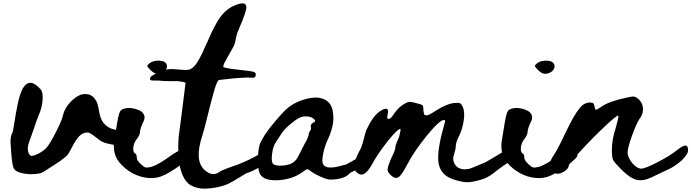

<svg xmlns="http://www.w3.org/2000/svg" viewBox="-20 -1051 4174 1159"><path d="M659 -178Q623 -184 598 -195Q588 -199 556.5 -224Q525 -249 512 -251Q496 -252 482.5 -246Q469 -240 459 -229.5Q449 -219 438.5 -204Q428 -189 421 -175Q414 -161 405.5 -145Q397 -129 390 -119Q380 -105 345.5 -81Q311 -57 278 -36.5Q245 -16 243 -14Q230 -4 191.5 -0.5Q153 3 114 -5.5Q75 -14 64 -33Q59 -41 55.5 -60.5Q52 -80 50.5 -97.5Q49 -115 47 -139Q45 -163 45 -171Q39 -220 54 -249Q59 -257 66.5 -309Q74 -361 87 -423.5Q100 -486 118 -518Q159 -587 225 -512Q241 -494 237 -447Q234 -400 213 -354Q201 -326 183 -270Q164 -215 158 -200Q137 -145 160 -115Q165 -108 179 -111Q193 -114 209.5 -122.5Q226 -131 239.5 -140.5Q253 -150 259 -157Q280 -180 317.5 -253.5Q355 -327 361 -358Q369 -391 393.5 -421.5Q418 -452 448 -470Q478 -488 510 -482Q542 -476 562 -440Q571 -423 578.5 -377Q586 -331 606 -308Q625 -286 646.5 -277Q668 -268 699.5 -263.5Q731 -259 749 -253Q770 -245 782.5 -225Q795 -205 784 -188Q770 -165 720 -170Q680 -174 659 -178Z M944.5 -607Q916.5 -600 889.5 -627Q870.5 -646 869.5 -652Q868.5 -658 883.5 -670Q904.5 -685 937 -685Q969.5 -685 981.5 -670Q994.5 -653 983 -633Q971.5 -613 944.5 -607ZM1122.5 -128Q1129.5 -116 1123 -105Q1116.5 -94 1086.5 -69Q1039.5 -29 975.5 4Q927.5 28 876 23.5Q824.5 19 779 -6Q733.5 -31 700.5 -71Q653.5 -127 672.5 -220Q674.5 -227 680.5 -268Q686.5 -309 693 -340.5Q699.5 -372 707.5 -382Q716.5 -393 737 -397Q757.5 -401 779.5 -397.5Q801.5 -394 821.5 -384.5Q841.5 -375 849 -359Q856.5 -343 848.5 -323Q825.5 -275 825.5 -256Q825.5 -238 805.5 -211Q788.5 -191 785 -162.5Q781.5 -134 794.5 -125Q805.5 -121 805.5 -100Q805.5 -82 831.5 -59Q849.5 -42 860 -40Q870.5 -38 898.5 -45Q939.5 -60 1003.5 -106Q1054.5 -143 1081 -148Q1107.5 -153 1122.5 -128Z M1546 -121Q1569 -137 1585 -131.5Q1601 -126 1599 -98Q1598 -91 1594.5 -83.5Q1591 -76 1585 -70Q1579 -64 1573.5 -59Q1568 -54 1559 -48.5Q1550 -43 1544 -40Q1538 -37 1528.5 -32Q1519 -27 1516 -25Q1491 -12 1464 -4Q1463 -3 1439.5 11.5Q1416 26 1386 43.5Q1356 61 1337 67Q1311 76 1283 81Q1255 86 1224 87.5Q1193 89 1164.5 81Q1136 73 1117 57Q1094 36 1079.5 -0.5Q1065 -37 1060.5 -79.5Q1056 -122 1056 -159Q1056 -196 1059 -230Q1060 -235 1070.5 -315.5Q1081 -396 1090.5 -473.5L1100 -551Q1088 -558 1055 -561Q1035 -562 1014 -561Q965 -561 945 -564Q941 -565 933.5 -565Q926 -565 918.5 -565Q911 -565 903.5 -565Q896 -565 891.5 -566.5Q887 -568 886 -571Q884 -587 899 -594Q900 -595 912.5 -602.5Q925 -610 938.5 -617Q952 -624 975 -629.5Q998 -635 1022 -634Q1097 -627 1115.5 -629.5Q1134 -632 1152 -651Q1179 -676 1224 -782Q1226 -786 1230 -794Q1247 -834 1258 -857Q1269 -880 1289 -915.5Q1309 -951 1333 -975Q1357 -999 1383 -1012Q1467 -1052 1467 -1007Q1467 -981 1428 -890Q1417 -865 1412 -851Q1406 -833 1402 -808Q1398 -783 1383 -758Q1359 -716 1343 -687Q1324 -653 1329 -647Q1334 -639 1430 -629Q1497 -622 1511.5 -617Q1526 -612 1524 -598Q1522 -579 1502 -582Q1494 -583 1470 -583Q1446 -582 1416 -580Q1386 -578 1354 -574Q1323 -570 1302 -568Q1291 -566 1273 -504Q1255 -442 1233.5 -353.5Q1212 -265 1202 -235Q1151 -82 1215 -25Q1244 1 1269 0Q1284 0 1302 -11Q1305 -15 1322.5 -23Q1340 -31 1358.5 -37.5Q1377 -44 1396.5 -51Q1416 -58 1417 -58Q1497 -90 1546 -121Z M2172.5 -122Q2191.5 -137 2205 -134.5Q2218.5 -132 2218.5 -108Q2218.5 -103 2216.5 -97.5Q2214.5 -92 2212 -87.5Q2209.5 -83 2204.5 -78Q2199.5 -73 2195.5 -69Q2191.5 -65 2185.5 -60.5Q2179.5 -56 2175.5 -53.5Q2171.5 -51 2165.5 -47Q2159.5 -43 2156.5 -41Q2137.5 -28 2116.5 -19Q2114.5 -18 2092.5 -7L2087.5 -1Q2060.5 25 2009.5 31Q1977.5 35 1960 31.5Q1942.5 28 1911.5 14Q1865.5 -8 1850.5 -22Q1840.5 -30 1833.5 -29Q1826.5 -28 1807.5 -13Q1746.5 31 1662 36.5Q1577.5 42 1551.5 3Q1535.5 -22 1537 -94Q1538.5 -166 1555.5 -197Q1570.5 -224 1578.5 -237Q1587.5 -250 1595.5 -261Q1603.5 -273 1622.5 -296Q1685.5 -374 1721.5 -403Q1749.5 -425 1787.5 -440.5Q1825.5 -456 1867 -461Q1908.5 -466 1940.5 -450Q1979.5 -430 1988.5 -381.5Q1997.5 -333 1986.5 -287.5Q1975.5 -242 1955.5 -202Q1938.5 -164 1930 -119Q1921.5 -74 1930.5 -60Q1949.5 -22 2055.5 -55Q2059.5 -56 2063.5 -56Q2069.5 -58 2072.5 -60Q2136.5 -93 2172.5 -122ZM1870.5 -310Q1881.5 -316 1882.5 -320Q1883.5 -324 1877.5 -330Q1865.5 -343 1843.5 -347Q1821.5 -351 1800.5 -345Q1779.5 -340 1737 -305Q1694.5 -270 1679.5 -245Q1659.5 -216 1645.5 -193Q1628.5 -169 1622.5 -123Q1616.5 -77 1627.5 -63Q1637.5 -51 1671.5 -51Q1705.5 -51 1735.5 -62Q1764.5 -76 1778.5 -104Q1802.5 -151 1817.5 -180Q1843.5 -225 1843.5 -241Q1843.5 -251 1852 -261.5Q1860.5 -272 1856.5 -284Q1851.5 -300 1870.5 -310Z M3042.5 -152Q3064.5 -170 3081 -166.5Q3097.5 -163 3098.5 -135Q3098.5 -126 3094.5 -117Q3090.5 -108 3085.5 -101.5Q3080.5 -95 3070.5 -87Q3060.5 -79 3055 -75Q3049.5 -71 3038 -63.5Q3026.5 -56 3023.5 -54Q2992.5 -33 2963.5 -9Q2924.5 22 2882.5 34Q2833.5 48 2806.5 49Q2778.5 50 2737.5 38Q2698.5 28 2675 11.5Q2651.5 -5 2638.5 -31Q2625.5 -57 2625 -96.5Q2624.5 -136 2634.5 -186Q2643.5 -237 2664.5 -309Q2670.5 -327 2660.5 -327Q2633.5 -327 2555.5 -231Q2477.5 -135 2434.5 -51Q2404.5 7 2384.5 19Q2364.5 31 2339.5 7Q2318.5 -12 2319.5 -29.5Q2320.5 -47 2345.5 -104Q2366.5 -146 2366.5 -162Q2366.5 -176 2387.5 -220Q2401.5 -270 2396.5 -273Q2385.5 -273 2353 -237.5Q2320.5 -202 2285 -152.5Q2249.5 -103 2231.5 -69Q2203.5 -17 2180.5 -3Q2157.5 11 2134.5 -9Q2112.5 -29 2117.5 -58.5Q2122.5 -88 2157.5 -155Q2167.5 -176 2177 -216.5Q2186.5 -257 2195.5 -274Q2228.5 -345 2267.5 -375Q2276.5 -382 2286.5 -387.5Q2296.5 -393 2307 -394.5Q2317.5 -396 2321 -388Q2324.5 -380 2320.5 -361Q2311.5 -330 2327.5 -333Q2339.5 -334 2355.5 -360Q2378.5 -395 2409.5 -417Q2421.5 -425 2429.5 -429Q2439.5 -433 2442.5 -434Q2447.5 -437 2456.5 -436Q2465.5 -435 2469.5 -434Q2473.5 -434 2485.5 -430Q2498.5 -426 2505.5 -425Q2533.5 -419 2533.5 -409Q2535.5 -407 2536.5 -379Q2538.5 -366 2541.5 -360Q2544.5 -354 2553.5 -354.5Q2562.5 -355 2575.5 -361.5Q2588.5 -368 2614.5 -385Q2674.5 -423 2717.5 -429Q2749.5 -432 2757.5 -427.5Q2765.5 -423 2774.5 -404Q2786.5 -373 2779.5 -325Q2772.5 -277 2753.5 -235Q2731.5 -193 2731.5 -171Q2731.5 -153 2720.5 -118Q2709.5 -88 2724 -62Q2738.5 -36 2769.5 -30Q2787.5 -27 2816.5 -33Q2824.5 -35 2913.5 -73Q2913.5 -73 2932 -84Q2950.5 -95 2972 -107.5Q2993.5 -120 3014.5 -133Q3035.5 -146 3042.5 -152Z M3284 -607Q3256 -600 3229 -627Q3210 -646 3209 -652Q3208 -658 3223 -670Q3244 -685 3276.5 -685Q3309 -685 3321 -670Q3334 -653 3322.5 -633Q3311 -613 3284 -607ZM3462 -128Q3469 -116 3462.5 -105Q3456 -94 3426 -69Q3379 -29 3315 4Q3267 28 3215.5 23.5Q3164 19 3118.5 -6Q3073 -31 3040 -71Q2993 -127 3012 -220Q3014 -227 3020 -268Q3026 -309 3032.5 -340.5Q3039 -372 3047 -382Q3056 -393 3076.5 -397Q3097 -401 3119 -397.5Q3141 -394 3161 -384.5Q3181 -375 3188.5 -359Q3196 -343 3188 -323Q3165 -275 3165 -256Q3165 -238 3145 -211Q3128 -191 3124.5 -162.5Q3121 -134 3134 -125Q3145 -121 3145 -100Q3145 -82 3171 -59Q3189 -42 3199.5 -40Q3210 -38 3238 -45Q3279 -60 3343 -106Q3394 -143 3420.5 -148Q3447 -153 3462 -128Z M3337.5 -138Q3353.5 -165 3399.5 -261.5Q3445.5 -358 3478.5 -397Q3483.5 -404 3489.5 -410Q3501.5 -423 3522.5 -429.5Q3543.5 -436 3560.5 -428Q3566.5 -424 3569 -407Q3571.5 -390 3576.5 -389Q3583.5 -388 3610.5 -407Q3656.5 -439 3755.5 -460Q3795.5 -470 3807.5 -468Q3819.5 -466 3837.5 -450Q3860.5 -427 3861.5 -394Q3862.5 -361 3839.5 -332Q3822.5 -307 3795.5 -233Q3768.5 -159 3768.5 -131Q3768.5 -111 3782 -87.5Q3795.5 -64 3815 -48.5Q3834.5 -33 3850.5 -33Q3874.5 -33 3951.5 -73Q4028.5 -113 4072.5 -149Q4105.5 -174 4119.5 -172.5Q4133.5 -171 4133.5 -143Q4133.5 -131 4123 -115.5Q4112.5 -100 4095.5 -83Q4077.5 -67 4053.5 -50.5Q4029.5 -34 4004.5 -24Q3938.5 7 3909.5 21Q3859.5 44 3821 34Q3782.5 24 3730.5 -28Q3688.5 -70 3681 -85.5Q3673.5 -101 3673.5 -145Q3673.5 -209 3696.5 -278Q3716.5 -347 3712.5 -353Q3706.5 -359 3631.5 -288.5Q3556.5 -218 3484.5 -139.5Q3412.5 -61 3412.5 -49Q3412.5 -39 3400 -27Q3387.5 -15 3369.5 -7.5Q3351.5 0 3337.5 -3Q3314.5 -6 3305.5 -39Q3298.5 -61 3303.5 -78Q3308.5 -95 3337.5 -138Z"/></svg>

Font: Beth Ellen
Style: Regular
Weight: 400
Designer: Alyson Diaz
Version: Version 2.000